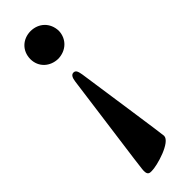

<svg xmlns="http://www.w3.org/2000/svg" viewBox="-252 -542 775 775"><g transform="rotate(-45 135.5 -154.5)"><path d="M138.1 -285.9C125.4 -285.9 120 -273.1 117.5 -254.6C58.2 184.7 57.5 187.5 58.2 198.2C58.2 216.6 68.2 219.5 80.3 218.8C110.8 219.5 216.3 188.9 216.3 153.4C216.3 143.8 177.6 -118.6 158 -254.6C154.8 -272.4 152 -285.9 138.1 -285.9ZM53.3 -446.7C53.6 -400.6 88.8 -369.3 133.9 -368.3C179.3 -369.3 214.1 -400.6 215.6 -446.7C214.1 -494.7 179.3 -526.3 133.9 -526.6C88.8 -526.3 53.6 -494.7 53.3 -446.7Z"/></g></svg>

Font: Margiela Serif Semibold
Style: Regular
Weight: 600
Designer: Andreas Faust, Stefan Endress
Version: Version 1.002;FEAKit 1.0